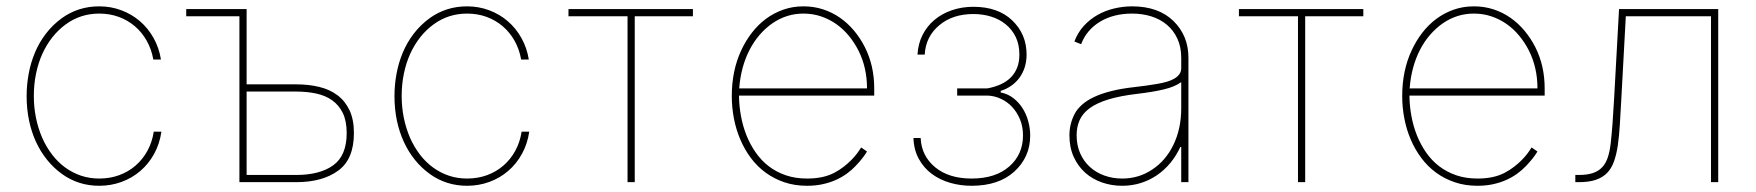

<svg xmlns="http://www.w3.org/2000/svg" viewBox="-20 -574 5534 605"><path d="M63.9 -271.3Q63.9 -306.5 70.3 -341.3Q76.7 -376.1 90 -408Q103.3 -440 124.5 -467.7Q145.6 -495.4 174.7 -516.7Q226.6 -554 292.6 -554Q329.5 -554 362.2 -541.7Q394.9 -529.5 420.6 -507.5Q446.4 -485.4 463.8 -454.5Q481.2 -423.7 487.2 -386.4H463.1Q457.4 -418.7 442.5 -445.3Q427.6 -471.9 405.2 -491.1Q382.8 -510.3 354.2 -520.8Q325.6 -531.2 292.6 -531.2Q234 -531.2 187.5 -497.5Q164.1 -480.5 145.4 -457Q126.8 -433.6 113.6 -404.7Q100.5 -375.7 93.6 -342.2Q86.6 -308.6 86.6 -271.3Q86.6 -201.7 112.9 -139.9Q126.1 -110.4 144.4 -86.6Q162.6 -62.9 185.5 -46.2Q208.5 -29.5 235.4 -20.4Q262.4 -11.4 292.6 -11.4Q326.3 -11.4 355.5 -22Q384.6 -32.7 407.1 -52.2Q429.7 -71.7 444.6 -98.9Q459.5 -126.1 464.5 -159.1H488.6Q483 -120.4 465.6 -89Q448.2 -57.5 422.1 -35.2Q396 -12.8 362.7 -0.7Q329.5 11.4 292.6 11.4Q226.9 11.4 175.1 -25.9Q149.1 -44.7 128.6 -70.1Q108 -95.5 93.6 -126.6Q79.2 -157.7 71.6 -194.1Q63.9 -230.5 63.9 -271.3Z M566.8 -522.7V-545.5H757.1V-308.2H913.4Q952.4 -308.2 985.6 -300.2Q1018.8 -292.3 1043.1 -274.1Q1067.5 -256 1081.3 -226.7Q1095.2 -197.4 1095.2 -154.8Q1095.2 -72.8 1046.5 -36.9Q996.8 0 913.4 0H734.4V-522.7ZM757.1 -285.5V-22.7H913.4Q987.9 -22.7 1030.2 -53.3Q1072.4 -83.8 1072.4 -154.8Q1072.4 -192.8 1060.2 -217.9Q1047.9 -242.9 1026.6 -258Q1005.3 -273.1 976.2 -279.3Q947.1 -285.5 913.4 -285.5Z M1223 -271.3Q1223 -306.5 1229.4 -341.3Q1235.8 -376.1 1249.1 -408Q1262.4 -440 1283.6 -467.7Q1304.7 -495.4 1333.8 -516.7Q1385.7 -554 1451.7 -554Q1488.6 -554 1521.3 -541.7Q1554 -529.5 1579.7 -507.5Q1605.5 -485.4 1622.9 -454.5Q1640.3 -423.7 1646.3 -386.4H1622.2Q1616.5 -418.7 1601.6 -445.3Q1586.6 -471.9 1564.3 -491.1Q1541.9 -510.3 1513.3 -520.8Q1484.7 -531.2 1451.7 -531.2Q1393.1 -531.2 1346.6 -497.5Q1323.2 -480.5 1304.5 -457Q1285.9 -433.6 1272.7 -404.7Q1259.6 -375.7 1252.7 -342.2Q1245.7 -308.6 1245.7 -271.3Q1245.7 -201.7 1272 -139.9Q1285.2 -110.4 1303.4 -86.6Q1321.7 -62.9 1344.6 -46.2Q1367.5 -29.5 1394.5 -20.4Q1421.5 -11.4 1451.7 -11.4Q1485.4 -11.4 1514.6 -22Q1543.7 -32.7 1566.2 -52.2Q1588.8 -71.7 1603.7 -98.9Q1618.6 -126.1 1623.6 -159.1H1647.7Q1642 -120.4 1624.6 -89Q1607.2 -57.5 1581.1 -35.2Q1555 -12.8 1521.8 -0.7Q1488.6 11.4 1451.7 11.4Q1386 11.4 1334.2 -25.9Q1308.2 -44.7 1287.6 -70.1Q1267 -95.5 1252.7 -126.6Q1238.3 -157.7 1230.6 -194.1Q1223 -230.5 1223 -271.3Z M1771.3 -545.5H2163.4V-522.7H1980.1V0H1957.4V-522.7H1771.3Z M2285.9 -271.3Q2285.9 -351.6 2315.7 -415.5Q2329.5 -445.3 2349.1 -470.7Q2368.6 -496.1 2393.5 -514.6Q2418.3 -533 2448 -543.5Q2477.6 -554 2511.7 -554Q2544.4 -554 2573.3 -544.6Q2602.3 -535.2 2626.8 -518.1Q2651.3 -501.1 2671.2 -477.3Q2691.1 -453.5 2705.6 -424.7Q2734.7 -366.8 2734.7 -295.5V-272.7H2308.6Q2308.9 -240.4 2314.8 -208.5Q2320.7 -176.5 2332.2 -147.5Q2343.8 -118.6 2361.2 -93.6Q2378.6 -68.5 2402.3 -50.2Q2426.1 -32 2456.1 -21.7Q2486.2 -11.4 2523.1 -11.4Q2573.9 -11.4 2608 -29.1Q2625 -38 2638.7 -48.7Q2652.3 -59.3 2662.8 -70Q2673.3 -80.6 2680.9 -90.9Q2688.6 -101.2 2693.5 -109.4L2712 -96.6Q2699.9 -76 2675.8 -50.8Q2663.7 -38 2648.3 -26.8Q2632.8 -15.6 2614 -7.1Q2595.2 1.4 2572.4 6.4Q2549.7 11.4 2523.1 11.4Q2484.4 11.4 2451.7 0.4Q2419 -10.7 2392.6 -30Q2366.1 -49.4 2346.2 -76Q2326.3 -102.6 2312.9 -134.1Q2299.4 -165.5 2292.6 -200.5Q2285.9 -235.4 2285.9 -271.3ZM2309.3 -295.5H2712Q2712 -361.2 2685 -414.8Q2672.2 -440 2654.5 -461.5Q2636.7 -483 2614.7 -498.4Q2592.7 -513.8 2566.8 -522.5Q2540.8 -531.2 2511.7 -531.2Q2458.5 -531.2 2414.1 -500.7Q2392 -485.4 2373.8 -464.3Q2355.5 -443.2 2342 -417.1Q2328.5 -391 2320.1 -360.3Q2311.8 -329.5 2309.3 -295.5Z M2858.3 -139.2H2881Q2883.5 -82.7 2926.8 -46.9Q2969.8 -11.4 3041.5 -11.4Q3116.8 -11.4 3160.2 -49.4Q3203.5 -87.4 3203.5 -147Q3203.5 -175.1 3194.1 -197.8Q3184.7 -220.5 3169.4 -236.9Q3154.1 -253.2 3134.4 -262.4Q3114.7 -271.7 3094.1 -272.7H2996.1V-295.5H3091.3Q3114.3 -299.7 3132.8 -308.1Q3151.3 -316.4 3164.6 -329.5Q3177.9 -342.7 3185 -360.6Q3192.1 -378.6 3192.1 -402Q3192.1 -433.6 3180.6 -457.4Q3169 -481.2 3149.1 -497.3Q3129.3 -513.5 3103 -521.7Q3076.7 -529.8 3047.2 -529.8Q2981.5 -529.8 2939.6 -494.3Q2897 -458.8 2893.8 -402H2871.1Q2872.9 -435.7 2886.9 -463.6Q2900.9 -491.5 2924.4 -511.2Q2947.8 -530.9 2979.2 -541.7Q3010.7 -552.6 3047.2 -552.6Q3124.6 -552.6 3169.4 -509.9Q3214.8 -466.6 3214.8 -402Q3214.8 -380.7 3209 -362.2Q3203.1 -343.8 3192.5 -329.2Q3181.8 -314.6 3166.7 -304Q3151.6 -293.3 3133.2 -287.6V-282.7Q3156.2 -278.1 3173.7 -264.4Q3191.1 -250.7 3202.8 -231.9Q3214.5 -213.1 3220.3 -190.9Q3226.2 -168.7 3226.2 -147Q3226.2 -79.2 3176.5 -33.7Q3127.1 11.4 3041.5 11.4Q3006.4 11.4 2974.1 2.1Q2941.8 -7.1 2916.4 -25.9Q2891 -44.7 2875.4 -73Q2859.7 -101.2 2858.3 -139.2Z M3366.5 -215.6Q3374.6 -230.8 3389.6 -244.1Q3404.5 -257.5 3427.4 -268.3Q3450.3 -279.1 3482.1 -287.1Q3513.8 -295.1 3555.8 -299.7Q3574.9 -301.8 3592.3 -304.3Q3609.7 -306.8 3626.8 -309.7Q3643.5 -312.5 3657.3 -316.6Q3671.2 -320.7 3681.1 -326.7Q3691.1 -332.7 3696.6 -340.7Q3702.1 -348.7 3702.1 -359.4V-392Q3702.1 -426.1 3690 -452.2Q3677.9 -478.3 3657 -495.9Q3636 -513.5 3607.8 -522.4Q3579.5 -531.2 3547.2 -531.2Q3518.5 -531.2 3493.1 -524.9Q3467.7 -518.5 3446.9 -506Q3426.1 -493.6 3410.7 -475.7Q3395.2 -457.7 3386.7 -434.7L3365.4 -443.2Q3376.1 -471.6 3395.1 -492.4Q3414.1 -513.1 3438.2 -526.8Q3462.4 -540.5 3490.4 -547.2Q3518.5 -554 3547.2 -554Q3630.3 -554 3677.6 -507.8Q3724.8 -461.6 3724.8 -392V0H3702.1V-110.8H3699.2Q3686.4 -83.1 3667.8 -60.5Q3649.1 -38 3625.7 -22Q3602.3 -6 3574.6 2.7Q3546.9 11.4 3516 11.4Q3482.6 11.4 3452.4 0.9Q3422.2 -9.6 3399.5 -29.8Q3376.8 -50.1 3363.3 -79.7Q3349.8 -109.4 3349.8 -147.7Q3349.8 -183.9 3366.5 -215.6ZM3372.5 -147.7Q3372.5 -116.5 3383.5 -91.3Q3394.5 -66.1 3413.9 -48.3Q3433.2 -30.5 3459.5 -21Q3485.8 -11.4 3516 -11.4Q3568.2 -11.4 3610.1 -39.4Q3631.4 -53.3 3648.3 -72.8Q3665.1 -92.3 3677.2 -117Q3689.3 -141.7 3695.7 -170.8Q3702.1 -199.9 3702.1 -233V-315.3Q3681.8 -300.4 3647.4 -292.3Q3612.9 -284.1 3564.3 -278.4Q3509.6 -272 3472.7 -260.7Q3435.7 -249.3 3413.5 -233Q3391.3 -216.6 3381.9 -195.3Q3372.5 -174 3372.5 -147.7Z M3883.9 -545.5H4275.9V-522.7H4092.7V0H4070V-522.7H3883.9Z M4398.4 -271.3Q4398.4 -351.6 4428.3 -415.5Q4442.1 -445.3 4461.6 -470.7Q4481.2 -496.1 4506 -514.6Q4530.9 -533 4560.5 -543.5Q4590.2 -554 4624.3 -554Q4657 -554 4685.9 -544.6Q4714.8 -535.2 4739.3 -518.1Q4763.8 -501.1 4783.7 -477.3Q4803.6 -453.5 4818.2 -424.7Q4847.3 -366.8 4847.3 -295.5V-272.7H4421.2Q4421.5 -240.4 4427.4 -208.5Q4433.2 -176.5 4444.8 -147.5Q4456.3 -118.6 4473.7 -93.6Q4491.1 -68.5 4514.9 -50.2Q4538.7 -32 4568.7 -21.7Q4598.7 -11.4 4635.7 -11.4Q4686.4 -11.4 4720.5 -29.1Q4737.6 -38 4751.2 -48.7Q4764.9 -59.3 4775.4 -70Q4785.9 -80.6 4793.5 -90.9Q4801.1 -101.2 4806.1 -109.4L4824.6 -96.6Q4812.5 -76 4788.4 -50.8Q4776.3 -38 4760.8 -26.8Q4745.4 -15.6 4726.6 -7.1Q4707.7 1.4 4685 6.4Q4662.3 11.4 4635.7 11.4Q4596.9 11.4 4564.3 0.4Q4531.6 -10.7 4505.1 -30Q4478.7 -49.4 4458.8 -76Q4438.9 -102.6 4425.4 -134.1Q4411.9 -165.5 4405.2 -200.5Q4398.4 -235.4 4398.4 -271.3ZM4421.9 -295.5H4824.6Q4824.6 -361.2 4797.6 -414.8Q4784.8 -440 4767 -461.5Q4749.3 -483 4727.3 -498.4Q4705.3 -513.8 4679.3 -522.5Q4653.4 -531.2 4624.3 -531.2Q4571 -531.2 4526.6 -500.7Q4504.6 -485.4 4486.3 -464.3Q4468 -443.2 4454.5 -417.1Q4441.1 -391 4432.7 -360.3Q4424.4 -329.5 4421.9 -295.5Z M4955.3 -22.7Q4981.9 -22.7 4999.8 -28.9Q5017.8 -35.2 5029.1 -47.6Q5040.5 -60 5046.5 -78.8Q5052.6 -97.7 5055.4 -122.5Q5061.4 -175.4 5066.1 -262.8L5081.7 -545.5H5394.2V0H5371.4V-522.7H5103L5088.8 -261.4Q5086.3 -217.7 5084.2 -181.3Q5082 -144.9 5077.8 -115.9Q5073.5 -87 5065.7 -65.2Q5057.9 -43.3 5043.9 -28.9Q5029.8 -14.6 5008.3 -7.3Q4986.9 0 4955.3 0H4943.9V-22.7Z"/></svg>

Font: Inter P Thin
Style: Regular
Weight: 100
Designer: Rasmus Andersson
Foundry: rsms
Version: Version 3.018;git-588b23468